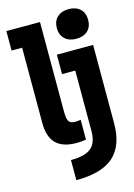

<svg xmlns="http://www.w3.org/2000/svg" viewBox="-143 -833 786 1125"><g transform="rotate(-15 250.0 -270.0)"><path d="M234 10Q150 10 109.5 -30.5Q69 -71 69 -153V-612H5V-730H209V-187Q209 -143 219 -127.5Q229 -112 258 -112Q266 -112 274.5 -113Q283 -114 291 -115V5Q278 7 264.5 8.5Q251 10 234 10ZM175 98Q261 98 298 67Q335 36 335 -34V-402H255V-520H475V-45Q475 91 402 155.5Q329 220 175 220ZM390 -580Q347 -580 321 -604Q295 -628 295 -670Q295 -712 321 -736Q347 -760 390 -760Q434 -760 459.5 -736Q485 -712 485 -670Q485 -628 459.5 -604Q434 -580 390 -580Z"/></g></svg>

Font: M PLUS 1 Code
Style: Regular
Weight: 400
Designer: Coji Morishita
Foundry: UNDERFOREST DESIGN
Version: Version 1.005